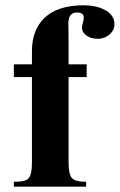

<svg xmlns="http://www.w3.org/2000/svg" viewBox="-20 -696 447 716"><path d="M406.7 -606Q406.7 -583 388.2 -567.1Q369.6 -551.3 345.2 -551.3Q316.9 -551.3 299.8 -565.4Q285.6 -577.6 285.6 -592.8Q285.6 -599.1 289.1 -611.3Q292.5 -623.5 292.5 -629.4Q292.5 -649.4 267.6 -649.4Q234.9 -649.4 234.9 -608.9Q234.9 -601.6 235.4 -574.5Q235.8 -547.4 235.8 -533.7V-456.1H303.2V-408.7H235.8V-89.4Q235.8 -45.4 248.5 -31.7Q261.2 -18.1 301.3 -18.1V0H31.7V-18.1Q72.3 -18.1 84 -28.3Q99.1 -41.5 99.1 -89.4V-408.7H31.7V-456.1H99.1V-504.9Q99.1 -581.5 142.6 -626Q191.9 -676.3 291.5 -676.3Q336.9 -676.3 368.7 -660.2Q406.7 -641.1 406.7 -606Z"/></svg>

Font: Dai Banna SIL Book
Style: Bold
Weight: 700
Designer: Victor Gaultney
Foundry: SIL International
Version: Version 2.000